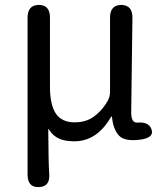

<svg xmlns="http://www.w3.org/2000/svg" viewBox="-20 -563 668 780"><path d="M138 197Q92 199 92 146V-491Q92 -543 138 -543Q183 -543 183 -491V-210Q183 -137 207 -101.5Q231 -66 283 -66Q325 -66 355 -85Q392 -109 418 -154Q427 -171 427 -190V-491Q427 -543 473 -543Q519 -542 518 -490L513 -106Q513 -63 538 -65Q586 -69 596 -36Q606 -4 552 4Q487 13 463.5 -12Q440 -37 435 -87Q434 -92 431 -88Q374 11 282 11Q245 11 222 1Q194 -11 179 -37Q176 -41 176 -36Q177 105 180 143Q184 196 138 197Z"/></svg>

Font: Resource Han Rounded JP
Style: Regular
Weight: 400
Designer: Cyano Hao (round all glyphs); Ryoko NISHIZUKA 西塚涼子 (kana, bopomofo & ideographs); Paul D. Hunt (Latin, Greek & Cyrillic)
Foundry: Cyano Hao
Version: 0.990